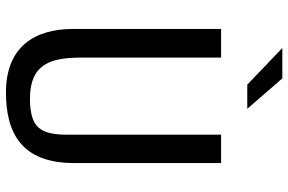

<svg xmlns="http://www.w3.org/2000/svg" viewBox="-185 -795 990 660"><g transform="rotate(90 310.0 -465.0)"><path d="M298 9.5C435 9.5 540.5 -42.5 540.5 -224.5V-730H443V-199C443 -135.5 429 -111.5 412.5 -96.5C396.5 -82 366 -73 319 -73C198.5 -73 178 -146.5 178 -249.5V-730H79.5V-221.5C79.5 -90.5 139.5 9.5 298 9.5ZM354 -820 249.5 -940.5H145L271 -820Z"/></g></svg>

Font: Monaspace Argon
Style: Regular
Weight: 400
Designer: Riley Cran & the Lettermatic Team
Foundry: Lettermatic
Version: Version 1.200 (Monaspace Argon)